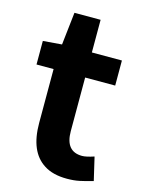

<svg xmlns="http://www.w3.org/2000/svg" viewBox="-111 -778 643 858"><g transform="rotate(15 210.5 -348.5)"><path d="M177 -13Q100 -62 100 -195V-444H21V-553L108 -560L125 -711H246V-560H385V-444H246V-196Q246 -102 323 -102Q342 -102 378 -114L403 -7Q368 3 342 8.5Q316 14 284 14Q218 14 177 -13Z"/></g></svg>

Font: Merged Yaku Han JP
Style: Bold
Weight: 700
Designer: Ryoko NISHIZUKA 西塚涼子 (kana, bopomofo & ideographs); Paul D. Hunt (Latin, Greek & Cyrillic); Sandoll Communications 산돌커뮤니
Foundry: Adobe
Version: Version 2.004